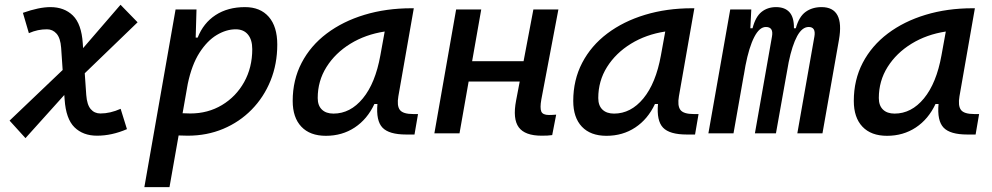

<svg xmlns="http://www.w3.org/2000/svg" viewBox="-20 -557 4142 802"><path d="M86.4 20 20 -53.2 241.7 -264.6 235.4 -357.4Q232.4 -397.9 216.3 -416.3Q200.2 -434.6 176.3 -434.6Q156.7 -434.6 138.7 -430.9Q120.6 -427.2 100.6 -418.5L75.7 -503.4Q143.1 -527.3 190.4 -527.3Q248.5 -527.3 284.4 -492.2Q320.3 -457 325.7 -376.5L327.1 -356L483.4 -537.1L554.7 -463.9L334 -251L340.3 -160.2Q343.3 -119.6 358.9 -101.3Q374.5 -83 399.4 -83Q440.4 -83 483.9 -102.5L510.3 -17.6Q447.3 9.8 385.3 9.8Q326.7 9.8 291 -25.4Q255.4 -60.5 250 -141.1L248.5 -160.2Z M688 224.6H583L713.4 -517.6H800.8L797.4 -399.9H805.7Q829.6 -460.9 880.6 -494.1Q931.6 -527.3 1003.4 -527.3Q1067.4 -527.3 1102.8 -486.6Q1138.2 -445.8 1138.2 -371.1Q1138.2 -289.6 1110.1 -220.2Q1082 -150.9 1031.2 -99.1Q980.5 -47.4 912.4 -18.8Q844.2 9.8 764.2 9.8Q745.6 9.8 726.1 8.8ZM742.7 -84Q758.3 -83 774.9 -83Q848.6 -83 907.2 -118.2Q965.8 -153.3 999.8 -214.1Q1033.7 -274.9 1033.7 -351.6Q1033.7 -391.1 1015.6 -412.8Q997.6 -434.6 964.4 -434.6Q925.3 -434.6 885.5 -410.9Q845.7 -387.2 813.2 -336.7Q780.8 -286.1 764.2 -206.1Z M1341.3 10.3Q1274.9 10.3 1238.8 -27.8Q1202.6 -65.9 1202.6 -135.3Q1202.6 -223.1 1240 -294.7Q1277.3 -366.2 1344.7 -417Q1412.1 -467.8 1502.4 -495.1Q1592.8 -522.5 1698.7 -522.5H1708.5L1644 -154.8Q1637.2 -115.7 1650.1 -98.1Q1663.1 -80.6 1706.1 -80.6H1726.1L1711.4 4.9H1676.8Q1605 4.9 1577.6 -23.9Q1550.3 -52.7 1556.6 -122.6H1543.9Q1514.2 -59.1 1461.7 -24.4Q1409.2 10.3 1341.3 10.3ZM1373 -82.5Q1443.4 -82.5 1495.6 -146Q1547.9 -209.5 1568.8 -325.7L1586.9 -425.3Q1506.8 -413.1 1443.6 -374.3Q1380.4 -335.4 1343.8 -277.1Q1307.1 -218.8 1307.1 -147.5Q1307.1 -116.2 1324.5 -99.4Q1341.8 -82.5 1373 -82.5Z M1794.4 0 1885.3 -517.6H1990.2L1952.1 -301.3H2167L2208 -517.6H2312.5L2241.2 -141.6Q2234.9 -106 2241 -91.3Q2247.1 -76.7 2272.9 -76.7Q2286.6 -76.7 2303.2 -78.1L2286.6 7.3Q2277.3 8.8 2266.4 9.3Q2255.4 9.8 2242.2 9.8Q2172.9 9.8 2147 -25.1Q2121.1 -60.1 2135.7 -136.7L2150.9 -216.3H1937.5L1899.4 0Z M2513.2 10.3Q2446.8 10.3 2410.6 -27.8Q2374.5 -65.9 2374.5 -135.3Q2374.5 -223.1 2411.9 -294.7Q2449.2 -366.2 2516.6 -417Q2584 -467.8 2674.3 -495.1Q2764.6 -522.5 2870.6 -522.5H2880.4L2815.9 -154.8Q2809.1 -115.7 2822 -98.1Q2835 -80.6 2877.9 -80.6H2897.9L2883.3 4.9H2848.6Q2776.9 4.9 2749.5 -23.9Q2722.2 -52.7 2728.5 -122.6H2715.8Q2686 -59.1 2633.5 -24.4Q2581.1 10.3 2513.2 10.3ZM2544.9 -82.5Q2615.2 -82.5 2667.5 -146Q2719.7 -209.5 2740.7 -325.7L2758.8 -425.3Q2678.7 -413.1 2615.5 -374.3Q2552.2 -335.4 2515.6 -277.1Q2479 -218.8 2479 -147.5Q2479 -116.2 2496.3 -99.4Q2513.7 -82.5 2544.9 -82.5Z M3118.2 -517.6 3114.3 -439H3123.5Q3135.7 -486.8 3160.9 -507.1Q3186 -527.3 3221.7 -527.3Q3258.3 -527.3 3277.6 -506.1Q3296.9 -484.9 3296.4 -439H3304.2Q3317.4 -487.3 3345 -507.3Q3372.6 -527.3 3411.6 -527.3Q3508.3 -527.3 3484.4 -390.6L3415.5 0H3310.5L3381.8 -404.3Q3388.7 -444.3 3357.9 -444.3Q3330.6 -444.3 3309.8 -406.2Q3289.1 -368.2 3274.4 -297.4L3265.1 -245.6Q3264.6 -244.1 3264.6 -242.7V-243.2L3221.2 0H3133.3L3204.6 -404.3Q3211.9 -444.3 3179.2 -444.3Q3152.3 -444.3 3130.6 -402.3Q3108.9 -360.4 3093.8 -282.7L3087.9 -248.5Q3087.4 -245.6 3086.9 -242.7V-243.7L3043.9 0H2939L3030.3 -517.6Z M3685.1 10.3Q3618.7 10.3 3582.5 -27.8Q3546.4 -65.9 3546.4 -135.3Q3546.4 -223.1 3583.7 -294.7Q3621.1 -366.2 3688.5 -417Q3755.9 -467.8 3846.2 -495.1Q3936.5 -522.5 4042.5 -522.5H4052.2L3987.8 -154.8Q3981 -115.7 3993.9 -98.1Q4006.8 -80.6 4049.8 -80.6H4069.8L4055.2 4.9H4020.5Q3948.7 4.9 3921.4 -23.9Q3894 -52.7 3900.4 -122.6H3887.7Q3857.9 -59.1 3805.4 -24.4Q3752.9 10.3 3685.1 10.3ZM3716.8 -82.5Q3787.1 -82.5 3839.4 -146Q3891.6 -209.5 3912.6 -325.7L3930.7 -425.3Q3850.6 -413.1 3787.4 -374.3Q3724.1 -335.4 3687.5 -277.1Q3650.9 -218.8 3650.9 -147.5Q3650.9 -116.2 3668.2 -99.4Q3685.5 -82.5 3716.8 -82.5Z"/></svg>

Font: Cascadia Code NF
Style: Italic
Weight: 400
Italic angle: -10°
Monospace: yes
Designer: Aaron Bell
Foundry: Saja Typeworks
Version: Version 2404.023; ttfautohint (v1.8.4)